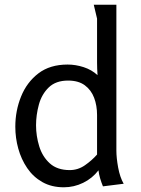

<svg xmlns="http://www.w3.org/2000/svg" viewBox="-20 -782 598 815"><path d="M267 -508Q301 -508 335 -497Q369 -486 394 -463Q393 -477 392.5 -490.5Q392 -504 392 -517V-703L378 -762H474V-143Q474 -112 481.5 -71Q489 -30 505 -2L417 9Q410 -8 405 -25Q400 -42 398 -59Q372 -25 333 -6Q294 13 251 13Q199 13 160 -9Q121 -31 95.5 -68.5Q70 -106 57.5 -151.5Q45 -197 45 -244Q45 -312 69.5 -372.5Q94 -433 143 -470.5Q192 -508 267 -508ZM269 -440Q217 -440 187 -411Q157 -382 145 -338Q133 -294 133 -250Q133 -205 146.5 -161Q160 -117 191.5 -88.5Q223 -60 276 -60Q311 -60 340.5 -80.5Q370 -101 392 -126V-294Q392 -334 379.5 -367Q367 -400 340 -420Q313 -440 269 -440Z"/></svg>

Font: Rosario Light
Style: Regular
Weight: 300
Designer: Hector Gatti
Foundry: Omnibus Type
Version: Version 1.101; ttfautohint (v1.8.1.43-b0c9)